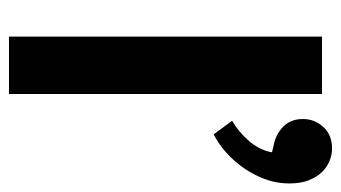

<svg xmlns="http://www.w3.org/2000/svg" viewBox="-190 -588 777 438"><g transform="rotate(90 199.0 -368.5)"><path d="M63 0V-714H194V0ZM310 -604Q285 -609 268 -626Q251 -643 251 -671Q251 -697 269 -717Q287 -737 319 -737Q332 -737 346 -731.5Q360 -726 371.5 -714.5Q383 -703 390.5 -684.5Q398 -666 398 -639Q398 -611 388.5 -585Q379 -559 363.5 -536.5Q348 -514 328 -496Q308 -478 286 -467L255 -509Q281 -524 301.5 -548Q322 -572 327 -600Z"/></g></svg>

Font: Mukta Vaani
Style: Bold
Weight: 700
Designer: Noopur Datye, Girish Dalvi, Yashodeep Gholap, Pallavi Karambelkar
Foundry: Ek Type
Version: Version 2.538;PS 1.000;hotconv 16.6.51;makeotf.lib2.5.65220;